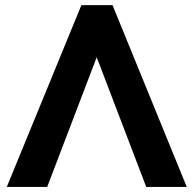

<svg xmlns="http://www.w3.org/2000/svg" viewBox="-20 -739 766 759"><path d="M301.8 -718.8 6.8 0H166.5L362.3 -512.7L558.1 0H718.3L424.8 -718.8Z"/></svg>

Font: Winston
Style: Bold
Weight: 700
Designer: Vernon Adams, Kim Jin-seong, David Berlow, Cristiano Sobral
Foundry: The Winston Project Authors
Version: Version 3.004